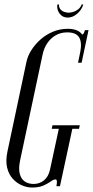

<svg xmlns="http://www.w3.org/2000/svg" viewBox="-20 -834 416 860"><path d="M123.5 6Q101 6 78.2 -3.8Q55.4 -13.5 37.2 -33.3Q19 -53.1 11.8 -83.6Q4.6 -114.1 13.4 -155.6L98.1 -554.9Q103.6 -582.8 120.5 -609.4Q137.4 -636 162.1 -657.7Q186.8 -679.4 217.7 -692.2Q248.6 -705 283.9 -705Q305.9 -705 322.4 -698.8Q338.9 -692.6 348.2 -679Q353.5 -681.2 355.8 -686Q358 -690.8 360.5 -699H376.5L345.5 -552.9H329.5L339.4 -600.8Q348 -644.4 334.3 -666.7Q320.6 -689 280.9 -689Q251.9 -689 229.1 -675.7Q206.2 -662.4 191.3 -639.8Q176.4 -617.2 170.6 -588.6L70.1 -115.9Q62.2 -78.1 68.7 -54.7Q75.1 -31.2 91.7 -20.6Q108.2 -10 130.4 -10Q157.1 -10 177 -26.2Q196.9 -42.4 204 -74L243.4 -257H211.6L215.2 -273H337.5L333.9 -257H304L248.6 0H232.6Q236 -17.5 234.6 -23.9Q233.2 -30.4 228.4 -30.4Q220.1 -30.4 207.3 -21.1Q194.5 -11.9 174.4 -2.9Q154.2 6 123.5 6ZM345.9 -814.1Q340.9 -800.5 329.9 -792.1Q318.9 -783.6 306.7 -780.4Q294.5 -777.1 287.6 -777.1Q279.8 -777.1 269.1 -780.4Q258.4 -783.6 250.9 -792.1Q243.5 -800.5 244.1 -814.1H236.9Q233.5 -791 247 -773.1Q260.5 -755.2 283 -755.2Q305.6 -755.2 325.7 -772.5Q345.8 -789.8 353.1 -814.1Z"/></svg>

Font: Emberly Black
Style: Italic
Weight: 900
Italic angle: -12°
Designer: Rajesh Rajput
Foundry: Rajesh Rajput
Version: Version 1.000